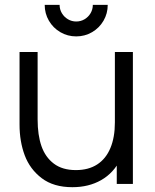

<svg xmlns="http://www.w3.org/2000/svg" viewBox="-20 -753 634 786"><path d="M60 -243V-540H134V-264.3Q134 -200 149.8 -154.7Q165.7 -109.3 200.6 -83Q235.5 -56.7 290.7 -56.7Q342.3 -56.7 377.9 -79.8Q413.5 -102.8 431.9 -146.8Q450.3 -190.7 450.3 -252L502.3 -240.3Q502.3 -159.3 473.8 -102.1Q445.3 -44.8 394.4 -15.8Q343.5 13.3 276.3 13.3Q199.3 13.3 150.9 -23.5Q102.5 -60.3 81.2 -117.2Q60 -174 60 -243ZM458 -133H450.3V-540H524V0H458ZM163 -733H224Q224 -714.7 233.2 -699.1Q242.5 -683.5 258.1 -674.2Q273.7 -665 292 -665Q310.7 -665 326.2 -674.2Q341.8 -683.5 350.9 -699.1Q360 -714.7 360 -733H421Q421 -697.8 403.8 -668.2Q386.5 -638.5 356.8 -621.2Q327.2 -604 292 -604Q256.8 -604 227.2 -621.2Q197.5 -638.5 180.2 -668.2Q163 -697.8 163 -733Z"/></svg>

Font: Tap Sans
Style: Regular
Weight: 400
Designer: Tap Payments
Foundry: Tap Payments
Version: Version 1.001;Glyphs 3.1.2 (3151)